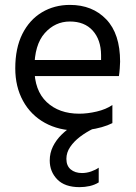

<svg xmlns="http://www.w3.org/2000/svg" viewBox="-20 -533 562 791"><path d="M93.8 -219.7V-285.8H396.4Q396.4 -288.8 396.4 -296.1Q396.4 -303.5 396.4 -306.5Q395.8 -369.5 361.9 -407Q328.1 -444.4 267.9 -444.4Q207 -444.4 164.3 -396.4Q121.7 -348.4 121.7 -251.6Q121.7 -160.3 172.4 -112.4Q223.2 -64.6 306.6 -64.6Q340.6 -64.6 378.6 -73.5Q416.6 -82.4 443 -100.4V-25.8Q424.2 -16.2 399 -9.1Q373.7 -2 347.8 1.5Q321.8 5 299 5Q222.5 5 164.7 -27Q106.8 -59.1 74.9 -117.3Q42.9 -175.5 42.9 -251.6Q42.9 -334.8 72.1 -393.1Q101.4 -451.4 152.5 -482.1Q203.6 -512.8 268.2 -512.8Q360.7 -512.8 417.7 -453.3Q474.8 -393.8 474.8 -278.9Q474.8 -270.1 473.4 -250.9Q471.9 -231.7 469.9 -219.7ZM386.7 218.5Q370.2 228.7 349.8 233.4Q329.3 238 307.7 238Q247.1 238 216 206.2Q184.9 174.3 184.9 128.1Q184.9 97.2 198.2 70.3Q211.5 43.4 234.1 21.3Q256.7 -0.7 283 -16.7Q309.2 -32.8 335.2 -41.8L366 -3.8Q335.4 11 310 30.2Q284.6 49.5 269.1 72.5Q253.5 95.5 253.5 121.4Q253.5 150.1 271.4 165Q289.2 179.9 317.9 179.9Q337 179.9 355.7 173.3Q374.4 166.7 386.7 157.8Z"/></svg>

Font: Hind Variable Light
Style: Regular
Weight: 300
Designer: Manushi Parikh, Satya Rajpurohit
Foundry: Indian Type Foundry
Version: Version 3.000